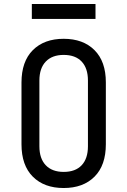

<svg xmlns="http://www.w3.org/2000/svg" viewBox="-20 -935 640 965"><path d="M300 10Q202 10 145 -47Q88 -104 88 -210V-520Q88 -626 145 -683Q202 -740 300 -740Q398 -740 455 -683Q512 -626 512 -521V-210Q512 -104 455 -47Q398 10 300 10ZM300 -71Q359 -71 390.5 -104.5Q422 -138 422 -200V-530Q422 -592 390.5 -625.5Q359 -659 300 -659Q242 -659 210 -625.5Q178 -592 178 -530V-200Q178 -138 210 -104.5Q242 -71 300 -71ZM140 -840V-915H460V-840Z"/></svg>

Font: JetBrainsMono NFM
Style: Regular
Weight: 400
Monospace: yes
Designer: Philipp Nurullin, Konstantin Bulenkov
Foundry: JetBrains
Version: Version 2.304; ttfautohint (v1.8.4.7-5d5b);Nerd Fonts 3.3.0